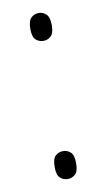

<svg xmlns="http://www.w3.org/2000/svg" viewBox="-67 -549 326 590"><g transform="rotate(-10 96.5 -254.0)"><path d="M97 -426Q83 -426 73 -435Q63 -444 63 -469Q63 -494 73 -503.5Q83 -513 97 -513Q110 -513 120 -503.5Q130 -494 130 -469Q130 -444 120 -435Q110 -426 97 -426ZM97 5Q83 5 73 -4Q63 -13 63 -38Q63 -64 73 -73Q83 -82 97 -82Q110 -82 120 -73Q130 -64 130 -38Q130 -13 120 -4Q110 5 97 5Z"/></g></svg>

Font: Noto Serif Myanmar ExtraCondensed ExtraLight
Style: Regular
Weight: 200
Width: 2
Designer: Ben Mitchell and the Monotype Design Team
Foundry: Monotype Imaging Inc.
Version: Version 2.106; ttfautohint (v1.8.4.7-5d5b)